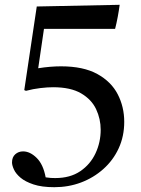

<svg xmlns="http://www.w3.org/2000/svg" viewBox="-20 -640 587 799"><path d="M133 -613 478 -620Q475 -597 470 -570Q465 -543 459 -520H163L139 -356Q164 -360 188 -362Q212 -364 234 -364Q327 -364 385 -332Q443 -300 470 -247.5Q497 -195 497 -133Q497 -73 474 -23Q451 27 410 63.5Q369 100 317 119.5Q265 139 206 139Q154 139 119.5 127.5Q85 116 65.5 99.5Q46 83 38 65.5Q30 48 30 36Q30 14 43.5 2Q57 -10 76 -10Q105 -10 132.5 17Q160 44 170 98Q182 100 191.5 100.5Q201 101 210 101Q272 101 314 72.5Q356 44 377.5 -2Q399 -48 399 -100Q399 -145 380 -185.5Q361 -226 317.5 -251.5Q274 -277 201 -277Q178 -277 148 -273.5Q118 -270 88 -262L81 -265Z"/></svg>

Font: Tiro Devanagari Hindi
Style: Regular
Weight: 400
Designer: Devanagari: John Hudson & Fiona Ross. Latin: John Hudson.
Foundry: Tiro Typeworks Ltd.
Version: Version 1.52